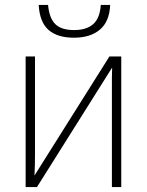

<svg xmlns="http://www.w3.org/2000/svg" viewBox="-20 -759 596 779"><path d="M122 -530V-133Q122 -110 121.5 -90Q121 -70 120 -47L424 -530H472V0H434V-404Q434 -425 434 -444Q434 -463 435 -485L130 0H84V-530ZM427 -739Q424 -671 385 -638.5Q346 -606 280 -606Q213 -606 177 -637.5Q141 -669 137 -739H175Q180 -685 204.5 -661Q229 -637 281 -637Q330 -637 357.5 -660.5Q385 -684 389 -739Z"/></svg>

Font: Noto Sans Disp ExtLt
Style: Regular
Weight: 200
Designer: Monotype Design Team
Foundry: Monotype Imaging Inc.
Version: Version 2.000;GOOG;noto-source:20170915:90ef993387c0